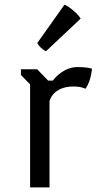

<svg xmlns="http://www.w3.org/2000/svg" viewBox="-20 -809 456 829"><path d="M109.9 0H193.8V-372.1C193.8 -372.1 207 -435.5 296.9 -435.5C319.8 -435.5 333.5 -432.6 349.6 -425.8C375 -464.4 377 -512.7 377 -512.7C360.4 -517.6 336.4 -519.5 315.9 -519.5C259.3 -519.5 221.7 -479 208 -460.9H188L140.6 -509.8H70.3V-485.4L109.9 -444.8ZM178.7 -587.9 328.1 -728.5C319.3 -747.1 276.4 -783.2 258.3 -788.6L141.1 -623.5C147 -609.9 165 -593.3 178.7 -587.9Z"/></svg>

Font: Basic
Style: Regular
Weight: 400
Designer: Magnus Gaarde
Foundry: Magnus Gaarde
Version: Version 1.001